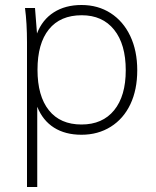

<svg xmlns="http://www.w3.org/2000/svg" viewBox="-20 -532 623 768"><path d="M529 -251Q529 -173 501.5 -115Q474 -57 423 -25Q372 7 306 7Q241 7 196 -21.5Q151 -50 129 -105V216H88V-362Q88 -440 80 -500H120L128 -398Q149 -453 195 -482.5Q241 -512 306 -512Q372 -512 422.5 -479.5Q473 -447 501 -388Q529 -329 529 -251ZM483 -251Q483 -355 436.5 -413Q390 -471 307 -471Q221 -471 175.5 -414.5Q130 -358 130 -253Q130 -148 175.5 -91Q221 -34 306 -34Q390 -34 436.5 -91Q483 -148 483 -251Z"/></svg>

Font: MuliDisplayVN ExtraLight
Style: Regular
Weight: 200
Designer: Vernon Adams
Foundry: Vernon Adams
Version: Version 2.100